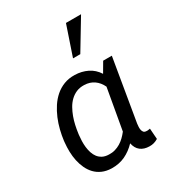

<svg xmlns="http://www.w3.org/2000/svg" viewBox="-193 -931 974 1060"><g transform="rotate(-30 293.5 -401.0)"><path d="M518.1 -528.3 451.7 -133.8Q450.7 -126 450 -115.7Q449.2 -105.5 450.9 -95.9Q452.6 -86.4 457.8 -79.6Q462.9 -72.8 474.1 -72.3Q480.5 -71.3 486.8 -72.3Q493.2 -73.2 499 -74.2L503.9 -5.9Q490.7 2 477.3 5.9Q463.9 9.8 448.2 9.3Q414.1 8.8 392.3 -8.1Q370.6 -24.9 363.8 -58.6Q331.5 -24.9 293 -6.8Q254.4 11.2 207 10.3Q173.3 9.3 147.9 -2Q122.6 -13.2 104.5 -32.2Q86.4 -51.3 75 -75.9Q63.5 -100.6 57.6 -128.4Q51.8 -156.2 51 -185.5Q50.3 -214.8 53.2 -242.7L54.2 -253.4Q58.1 -285.2 66.4 -318.8Q74.7 -352.5 88.1 -384.5Q101.6 -416.5 120.1 -444.8Q138.7 -473.1 163.1 -494.4Q187.5 -515.6 218.3 -527.6Q249 -539.6 287.1 -538.6Q330.1 -537.6 366.5 -520Q402.8 -502.4 426.3 -465.8L462.9 -528.3ZM142.1 -240.7Q140.1 -223.1 139.4 -203.1Q138.7 -183.1 140.9 -163.8Q143.1 -144.5 148.9 -126.5Q154.8 -108.4 165.3 -94.7Q175.8 -81.1 192.1 -72.5Q208.5 -64 231.9 -63.5Q252.9 -62.5 271.2 -67.9Q289.6 -73.2 305.4 -82.8Q321.3 -92.3 335.2 -105.7Q349.1 -119.1 361.3 -134.8L407.2 -395Q392.1 -427.2 366.2 -445.3Q340.3 -463.4 304.7 -464.4Q276.9 -465.3 255.1 -456.1Q233.4 -446.8 216.3 -430.4Q199.2 -414.1 187 -392.3Q174.8 -370.6 166 -346.7Q157.2 -322.8 151.9 -298.1Q146.5 -273.4 143.6 -251.5ZM389.2 -811.5H485.4L371.6 -622.6H325.2Z"/></g></svg>

Font: Roboto Mono
Style: Italic
Weight: 400
Designer: Google
Version: Version 2.000985; 2015; ttfautohint (v1.3)